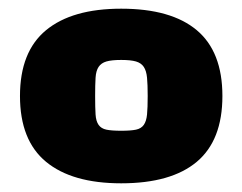

<svg xmlns="http://www.w3.org/2000/svg" viewBox="-20 -767 558 442"><path d="M259 -466Q281 -466 293 -468.5Q305 -471 311 -479.5Q317 -488 318.5 -503.5Q320 -519 320 -546Q320 -572 318.5 -588Q317 -604 311 -613Q305 -622 293 -625.5Q281 -629 259 -629Q237 -629 225 -625.5Q213 -622 207 -613Q201 -604 200 -588Q199 -572 199 -546Q199 -519 200 -503.5Q201 -488 207 -479.5Q213 -471 225 -468.5Q237 -466 259 -466ZM259 -345Q146 -345 86 -394.5Q26 -444 26 -546Q26 -648 86 -697.5Q146 -747 259 -747Q374 -747 433 -697.5Q492 -648 492 -546Q492 -444 433 -394.5Q374 -345 259 -345Z"/></svg>

Font: Encode Sans Normal
Style: Black
Weight: 900
Designer: Pablo Impallari, Andres Torresi
Foundry: Pablo Impallari, Andres Torresi
Version: Version 1.000; ttfautohint (v1.00) -l 8 -r 50 -G 200 -x 14 -